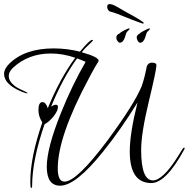

<svg xmlns="http://www.w3.org/2000/svg" viewBox="-35 -876 928 944"><path d="M118 48Q114 48 114 17Q114 -103 173 -274Q154 -303 154 -335Q154 -374 174 -374Q190 -374 200 -344Q260 -491 335 -592Q274 -613 215 -613Q104 -613 28 -542Q8 -522 8 -503Q8 -478 32 -458Q46 -445 76 -432Q100 -422 100 -418Q100 -417 98 -417Q93 -417 72 -425Q-15 -461 -15 -513Q-15 -537 10 -562Q86 -638 229 -638Q295 -638 358 -622Q406 -680 418 -680Q422 -680 422 -677L418 -672Q401 -656 388 -643Q375 -630 367 -619Q450 -596 450 -577L449 -574L435 -551Q418 -522 401 -489Q249 -205 249 -48Q249 17 282 17Q342 17 494 -186Q626 -365 662 -453Q664 -459 670 -478.5Q676 -498 683 -531L687 -551Q695 -568 712 -568Q734 -568 734 -555Q734 -543 724.5 -498Q715 -453 696 -374Q659 -220 659 -139Q659 11 717 11Q740 11 771 -18Q802 -47 839 -106L862 -143Q866 -150 871 -150Q873 -150 873 -147Q873 -145 871 -141Q781 24 709 24Q603 24 603 -131Q603 -176 612.5 -236Q622 -296 641 -372Q557 -236 473 -132Q338 37 261 37Q195 37 195 -56Q195 -147 264 -319Q292 -389 322.5 -452Q353 -515 386 -572Q375 -577 364.5 -581Q354 -585 344 -589Q309 -541 277 -481.5Q245 -422 216 -351Q229 -361 240 -361Q250 -361 250 -350Q250 -331 227 -302Q216 -289 205 -279.5Q194 -270 184 -265Q123 -88 123 38Q123 48 118 48ZM654 -666Q648 -666 643 -674Q637 -685 637 -691Q637 -704 652 -711Q656 -717 675 -726Q692 -736 701 -736Q703 -736 703 -735V-734Q703 -734 701.5 -732.5Q700 -731 697 -727L690 -720Q686 -716 684 -708.5Q682 -701 679 -692Q670 -666 654 -666ZM554 -666Q549 -666 543 -674Q539 -679 538 -683.5Q537 -688 537 -691Q537 -705 552 -711Q557 -717 574 -726Q593 -736 600 -736Q602 -736 603 -735V-734Q603 -734 601.5 -732Q600 -730 597 -727Q593 -724 592 -722.5Q591 -721 590 -720Q586 -716 584 -708.5Q582 -701 579 -692Q570 -666 554 -666ZM667 -760Q665 -760 649.5 -766Q634 -772 614 -779Q595 -787 574.5 -795Q554 -803 539 -809Q532 -812 523 -814.5Q514 -817 507 -819Q500 -821 496 -828Q492 -835 492 -842Q492 -856 504 -856Q517 -856 540.5 -842.5Q564 -829 590 -814Q621 -798 646.5 -782Q672 -766 672 -763Q672 -760 667 -760Z"/></svg>

Font: Love Light
Style: Regular
Weight: 400
Designer: Robert E. Leuschke
Foundry: Robert E. Leuschke
Version: Version 1.010; ttfautohint (v1.8.3)